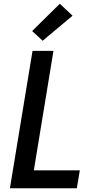

<svg xmlns="http://www.w3.org/2000/svg" viewBox="-20 -1007 540 1027"><path d="M33 0 154 -735H266L161 -96H407L391 0ZM208 -789 152 -841 300 -987 368 -923Z"/></svg>

Font: Iosevka Oblique
Style: Bold
Weight: 700
Italic angle: -9°
Monospace: yes
Designer: Belleve Invis
Foundry: Belleve Invis
Version: Version 32.5.0; ttfautohint (v1.8.4)